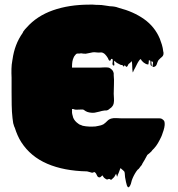

<svg xmlns="http://www.w3.org/2000/svg" viewBox="-20 -730 768 829"><path d="M691 -197V-190Q690 -179 686.5 -168Q683 -157 679 -146L676 -139Q670 -126 662.5 -113Q655 -100 645 -89Q644 -88 642 -86Q640 -84 638 -82Q636 -79 633.5 -76Q631 -73 628 -71Q626 -69 626 -69Q620 -65 616 -61Q614 -58 612.5 -54.5Q611 -51 609 -48Q609 -48 609 -47.5Q609 -47 608 -47Q608 -46 607.5 -45.5Q607 -45 607 -44L595 -24Q594 -22 593 -19.5Q592 -17 590 -15Q586 -11 582.5 -5.5Q579 0 574 3Q572 5 568 11Q556 29 549 49Q548 55 545 64Q542 73 537 78Q533 80 531 76.5Q529 73 528 71Q527 67 526 63.5Q525 60 524 56Q523 51 522 45.5Q521 40 520 35Q519 29 519 23Q519 17 517 11Q514 8 511 5Q508 2 505 0Q504 -1 503 -2Q502 -3 500 -4L497 4Q496 8 493.5 13.5Q491 19 489 24Q488 25 487.5 29Q487 33 485 32Q484 28 483 25Q482 22 481 20L478 26Q477 27 476 29Q475 31 474 33Q472 35 469.5 38Q467 41 464 43Q464 45 462 45Q458 47 457 45.5Q456 44 453 43Q450 42 447.5 43.5Q445 45 441 45Q437 43 434 41Q429 38 426 33Q424 29 423 28Q420 28 421.5 27Q423 26 418 31Q413 36 410 36Q402 36 398.5 27Q395 18 390 14Q388 12 384 14Q380 16 378 16Q373 15 367.5 13Q362 11 356 10Q256 8 184 -23Q112 -54 72 -116Q63 -130 56 -146Q49 -162 44 -178Q41 -183 38 -195Q38 -196 37.5 -196.5Q37 -197 37 -198L34 -220Q31 -246 30.5 -276.5Q30 -307 30 -333Q30 -359 30 -370V-395Q29 -414 29.5 -433Q30 -452 33 -467Q33 -469 33.5 -470.5Q34 -472 34 -473Q43 -539 78 -588Q78 -589 80 -593Q85 -600 88 -603.5Q91 -607 95 -611Q139 -661 208.5 -685.5Q278 -710 366 -710Q374 -710 381.5 -710Q389 -710 396 -709H401Q419 -709 435 -706L455 -703Q463 -703 473 -701.5Q483 -700 490 -697Q490 -697 492 -696.5Q494 -696 493 -696Q556 -680 602 -647.5Q648 -615 670 -563Q675 -550 679 -537Q683 -524 685 -507Q686 -505 686 -501Q686 -495 685 -493Q684 -489 680 -485Q677 -483 673 -479Q669 -475 664 -470Q660 -463 657 -453Q654 -443 644 -441Q638 -440 638.5 -445Q639 -450 640.5 -456.5Q642 -463 636 -465Q633 -467 633.5 -461Q634 -455 635 -449Q636 -443 633 -445Q629 -449 629.5 -455.5Q630 -462 629 -468Q626 -468 623 -471Q622 -466 622 -461Q622 -456 620 -451Q620 -452 616 -452Q610 -453 605 -457Q601 -459 598 -462Q595 -465 592 -468Q590 -473 586 -475L581 -469Q576 -462 572.5 -455Q569 -448 565 -440L557 -425Q556 -423 555 -420Q554 -417 553 -418Q551 -430 551 -442Q551 -454 549 -466L541 -458Q536 -455 534 -452Q533 -450 532.5 -448Q532 -446 530 -444Q526 -439 523 -443.5Q520 -448 518 -448Q517 -448 516.5 -445.5Q516 -443 514 -443Q512 -443 511.5 -445Q511 -447 509 -448Q508 -450 505.5 -449.5Q503 -449 501 -450Q488 -456 484.5 -458.5Q481 -461 473 -468Q472 -462 473.5 -454Q475 -446 470 -447Q464 -450 466 -459Q468 -468 466 -474Q466 -476 464 -475.5Q462 -475 460 -476Q459 -473 457.5 -470Q456 -467 453 -468Q451 -468 448.5 -473Q446 -478 446 -479L440 -488Q436 -492 434 -495Q432 -497 429.5 -499Q427 -501 424 -502Q420 -504 415 -503.5Q410 -503 405 -503Q399 -503 393 -504Q387 -505 380 -504Q373 -503 365.5 -501Q358 -499 350 -498Q345 -498 339.5 -498.5Q334 -499 329 -500Q328 -499 325 -499Q321 -499 316.5 -499Q312 -499 309 -497Q307 -495 304.5 -492Q302 -489 300 -486Q300 -485 299.5 -485Q299 -485 299 -484Q294 -474 292.5 -464Q291 -454 291 -443V-438H409Q414 -438 419.5 -438.5Q425 -439 431 -439H436Q445 -439 449 -438Q450 -438 450.5 -437.5Q451 -437 452 -437Q458 -434 462 -430Q469 -424 471 -413V-405Q473 -386 472 -365.5Q471 -345 471 -325Q471 -315 472 -305Q473 -295 471 -284Q469 -275 465 -271Q461 -265 454 -261Q447 -254 439 -253H432Q426 -252 420 -251Q414 -250 409 -248Q402 -247 395.5 -245Q389 -243 381 -243Q374 -243 365.5 -244.5Q357 -246 350 -250Q348 -252 345 -253.5Q342 -255 339 -257H327Q320 -257 313 -256.5Q306 -256 299 -258Q301 -258 297 -259Q293 -260 295 -259Q290 -261 291 -257V-250Q291 -247 291 -243.5Q291 -240 292 -237Q293 -233 294 -229.5Q295 -226 296 -222Q302 -207 318 -196L324 -192Q327 -191 330 -190Q333 -189 337 -187Q351 -184 365 -183.5Q379 -183 392 -184Q399 -185 405 -186.5Q411 -188 416 -189Q418 -190 421 -191Q424 -192 426 -193Q435 -199 442.5 -207Q450 -215 460 -218Q471 -221 482.5 -220Q494 -219 505 -219H669Q676 -219 680 -216Q682 -215 684.5 -212.5Q687 -210 688 -209Q691 -205 691 -197Z"/></svg>

Font: Rubik Wet Paint
Style: Regular
Weight: 400
Designer: Hubert and Fischer, NaN
Foundry: Hubert and Fischer, NaN
Version: Version 2.200